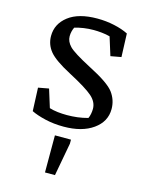

<svg xmlns="http://www.w3.org/2000/svg" viewBox="-119 -613 711 935"><g transform="rotate(15 237.0 -146.0)"><path d="M278.8 -303.2Q380.4 -251.5 407.5 -214.6Q434.6 -177.7 434.6 -132.3Q434.6 -68.8 378.7 -29.1Q322.8 10.7 230.5 10.7Q180.7 10.7 137.2 0.5Q93.8 -9.8 66.4 -23.4L61.5 -140.6L114.7 -150.4L143.1 -59.1Q162.1 -53.2 185.1 -50.5Q208 -47.9 231.4 -47.9Q257.8 -47.9 283.9 -51Q310.1 -54.2 336.9 -61.5Q341.8 -71.8 344.2 -84.7Q346.7 -97.7 346.7 -109.9Q346.7 -144.5 315.4 -172.1Q284.2 -199.7 194.3 -247.1Q113.3 -289.6 85.4 -323.2Q57.6 -356.9 57.6 -400.4Q57.6 -461.4 108.9 -501Q160.2 -540.5 254.4 -540.5Q298.3 -540.5 339.8 -531.5Q381.3 -522.5 411.1 -507.3L415.5 -389.6L362.3 -379.9L333.5 -472.2Q314 -477.5 292 -479.7Q270 -481.9 251.5 -481.9Q225.6 -481.9 201.2 -478.3Q176.8 -474.6 156.2 -468.3Q151.9 -460.4 148.7 -448Q145.5 -435.5 145.5 -422.4Q145.5 -396 167.7 -372.8Q189.9 -349.6 278.8 -303.2ZM201.2 62.5H282.2V83L251.5 249.5H201.2Z"/></g></svg>

Font: Noticia Text
Style: Regular
Weight: 400
Designer: JM Sole
Foundry: JM Sole
Version: Version 1.003